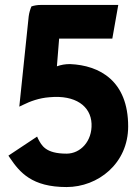

<svg xmlns="http://www.w3.org/2000/svg" viewBox="-20 -733 562 776"><path d="M58 -302 75 -310C101 -323 138 -337 180 -340C285 -350 347 -304 350 -233C353 -162 305 -112 249 -112C163 -112 148 -146 134 -172L130 -181L14 -104L20 -95C60 -36 109 23 249 23C376 23 498 -72 498 -222C498 -406 383 -469 263 -474C243 -474 227 -471 210 -465L219 -577H434L458 -713H145C131 -713 119 -711 107 -707C102 -695 98 -682 96 -667Z"/></svg>

Font: Bluebird
Style: SfBdNrw
Weight: 700
Designer: Jasper
Foundry: Cannot Into Space Fonts
Version: Version 0.98